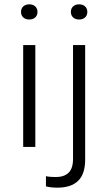

<svg xmlns="http://www.w3.org/2000/svg" viewBox="-20 -678 500 886"><path d="M87 0V-470H143V0ZM115 -588Q98 -588 87.5 -597.5Q77 -607 77 -623Q77 -639 87.5 -648.5Q98 -658 115 -658Q132 -658 142.5 -648.5Q153 -639 153 -623Q153 -607 142.5 -597.5Q132 -588 115 -588ZM245 188Q231 188 216.5 186.5Q202 185 192 182V135Q200 137 213 138Q226 139 237 139Q276 139 296.5 119Q317 99 317 55V-470H373V58Q373 125 340.5 156.5Q308 188 245 188ZM345 -588Q328 -588 317.5 -597.5Q307 -607 307 -623Q307 -639 317.5 -648.5Q328 -658 345 -658Q362 -658 372.5 -648.5Q383 -639 383 -623Q383 -607 372.5 -597.5Q362 -588 345 -588Z"/></svg>

Font: Gantari Light
Style: Regular
Weight: 300
Designer: Anugrah Pasau
Foundry: Lafontype
Version: Version 1.000; ttfautohint (v1.8.3)